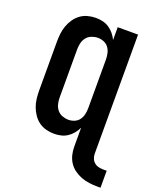

<svg xmlns="http://www.w3.org/2000/svg" viewBox="-171 -846 968 1170"><g transform="rotate(20 312.5 -261.5)"><path d="M603 220Q577 220 550.5 216.5Q524 213 499 203.5Q474 194 452 178Q430 162 415.5 139.5Q401 117 395 91Q389 65 389 38V-83Q379 -62 364.5 -44.5Q350 -27 331 -14.5Q312 -2 290 3Q268 8 245 8Q219 8 193 1Q167 -6 146 -21.5Q125 -37 110 -59Q95 -81 86 -106Q77 -131 74 -157.5Q71 -184 71 -210V-525Q71 -551 74 -577.5Q77 -604 86 -629Q95 -654 110 -676Q125 -698 146 -713.5Q167 -729 193 -736Q219 -743 245 -743Q268 -743 290 -738Q312 -733 331 -720.5Q350 -708 364.5 -690.5Q379 -673 389 -652V-735H521V38Q521 53 527 68Q533 83 545 93Q557 103 572.5 106.5Q588 110 603 110H625V220ZM299 -102Q319 -102 338 -110Q357 -118 368.5 -134Q380 -150 384.5 -170Q389 -190 389 -210V-525Q389 -545 384.5 -565Q380 -585 368.5 -601Q357 -617 338 -625Q319 -633 299 -633Q279 -633 259 -625.5Q239 -618 226 -602Q213 -586 208 -565.5Q203 -545 203 -525V-210Q203 -190 208 -169.5Q213 -149 226 -133Q239 -117 259 -109.5Q279 -102 299 -102Z"/></g></svg>

Font: Iosevka SS04 XBd Ex
Style: Regular
Weight: 800
Width: 7
Monospace: yes
Designer: Belleve Invis
Foundry: Belleve Invis
Version: Version 19.0.0; ttfautohint (v1.8.4)